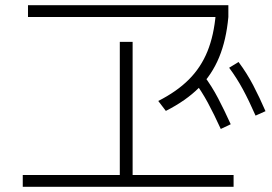

<svg xmlns="http://www.w3.org/2000/svg" viewBox="-20 -727 1040 734"><path d="M67 -13V-58H438V-567H487V-58H873V-13ZM87 -662V-707H853V-662ZM585 -341Q656 -377 702 -423Q748 -469 773 -530.5Q798 -592 805 -675L853 -662Q845 -574 817.5 -507.5Q790 -441 740.5 -391.5Q691 -342 614 -303ZM824 -234Q798 -291 774.5 -334.5Q751 -378 722 -417L758 -440Q790 -397 814 -351Q838 -305 862 -252ZM957 -285Q932 -342 908.5 -385.5Q885 -429 856 -468L892 -490Q924 -447 948 -401Q972 -355 995 -302Z"/></svg>

Font: M PLUS 2 Light
Style: Regular
Weight: 300
Designer: Coji Morishita
Foundry: UNDERFOREST DESIGN
Version: Version 1.001